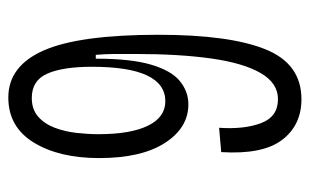

<svg xmlns="http://www.w3.org/2000/svg" viewBox="-158 -554 727 450"><g transform="rotate(-90 205.0 -329.5)"><path d="M197 14Q136 14 101.5 -31.5Q67 -77 73 -174L130 -179Q126 -120 141 -80.5Q156 -41 197 -41Q235 -41 258.5 -82Q282 -123 292.5 -198Q303 -273 303 -376Q303 -398 303 -421.5Q303 -445 301 -468H292Q292 -386 278 -338.5Q264 -291 239.5 -271Q215 -251 185 -251Q130 -251 94.5 -306Q59 -361 59 -460Q59 -554 95.5 -613.5Q132 -673 201 -673Q275 -673 311.5 -589.5Q348 -506 348 -321Q348 -155 314 -70.5Q280 14 197 14ZM192 -305Q273 -305 273 -477Q273 -545 257 -581.5Q241 -618 200 -618Q173 -618 156 -603Q139 -588 130 -564Q121 -540 118 -513Q115 -486 115 -462Q115 -386 135 -345.5Q155 -305 192 -305Z"/></g></svg>

Font: Bricolage Grotesque 10pt Condensed ExtraLight
Style: Regular
Weight: 200
Width: 3
Designer: Mathieu Triay
Foundry: Atelier Triay
Version: Version 1.000; ttfautohint (v1.8.4.7-5d5b);gftools[0.9.32]